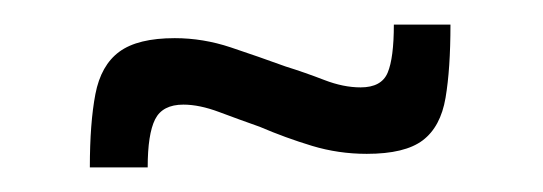

<svg xmlns="http://www.w3.org/2000/svg" viewBox="-20 -381 441 156"><path d="M53 -245Q53 -281 57.5 -304.5Q62 -328 77 -339Q92 -350 122 -350Q145 -350 167.5 -342.5Q190 -335 212 -327Q228 -322 243.5 -316Q259 -310 273 -310Q290 -310 295 -322Q300 -334 300 -361H346Q346 -325 342 -301.5Q338 -278 323.5 -267Q309 -256 278 -256Q255 -256 233.5 -262.5Q212 -269 191 -278Q174 -284 158 -290Q142 -296 129 -296Q112 -296 106 -284Q100 -272 100 -245Z"/></svg>

Font: Saira UltraCondensed Medium
Style: Regular
Weight: 500
Width: 1
Designer: Hector Gatti with collaboration of the Omnibus-Type team
Foundry: Omnibus-Type
Version: Version 1.101